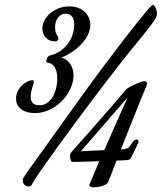

<svg xmlns="http://www.w3.org/2000/svg" viewBox="-20 -780 694 812"><path d="M602.1 -424.8Q602.1 -423.3 601.1 -421.6Q600.1 -419.9 600.1 -418.9Q585.9 -384.3 568.8 -342.3Q554.2 -305.7 534.4 -256.3Q514.6 -207 491.2 -147.9H498Q506.8 -148.9 516.1 -152.3Q525.4 -155.8 530.8 -164.1Q536.6 -172.9 540.5 -178.2Q544.4 -183.6 547.4 -186Q550.3 -188.5 552.5 -189.2Q554.7 -189.9 557.1 -189.9Q563 -189.9 564.5 -186.5Q565.9 -183.1 565.9 -179.2Q565.9 -178.2 557.4 -159.9Q548.8 -141.6 535.2 -115.2Q533.7 -111.3 529.1 -107.2Q524.4 -103 520 -103Q507.3 -102.1 495.8 -101.6Q484.4 -101.1 473.1 -101.1Q463.9 -78.1 455.1 -55.2Q446.3 -32.2 437 -8.8Q433.6 -3.4 426 0.7Q418.5 4.9 409.4 7.3Q400.4 9.8 391.1 11Q381.8 12.2 375 12.2Q367.7 12.2 362.8 9.8Q357.9 7.3 357.9 2Q357.9 0 359.9 -3.9Q369.6 -27.3 379.9 -51Q390.1 -74.7 399.9 -98.1Q371.1 -97.2 350.1 -96.7Q329.1 -96.2 314.9 -95.7Q298.8 -95.2 287.1 -95.2Q281.7 -95.2 278.8 -103.5Q275.9 -111.8 275.9 -123Q275.9 -128.4 278.8 -132.8Q278.8 -132.8 286.9 -142.1Q294.9 -151.4 309.1 -167.2Q323.2 -183.1 341.6 -203.9Q359.9 -224.6 379.9 -247.3Q399.9 -270 420.2 -293.2Q440.4 -316.4 458.3 -337.2Q476.1 -357.9 490.2 -374.5Q504.4 -391.1 512.2 -400.9Q516.1 -405.3 527.3 -411.6Q538.6 -418 551.3 -423.6Q564 -429.2 575.2 -433.1Q586.4 -437 590.8 -437Q595.7 -437 598.9 -433.3Q602.1 -429.7 602.1 -424.8ZM361.8 -674.8Q361.8 -652.8 351.1 -631.6Q340.3 -610.4 322.8 -592Q305.2 -573.7 283.2 -559.3Q261.2 -544.9 238.8 -536.1Q253.9 -532.7 264.2 -523.9Q274.4 -515.1 280.3 -504.2Q286.1 -493.2 288.6 -481.9Q291 -470.7 291 -461.9Q291 -433.6 277.8 -405Q264.6 -376.5 242.4 -353.5Q220.2 -330.6 190.4 -316.2Q160.6 -301.8 127.9 -301.8Q113.3 -301.8 98.9 -304.9Q84.5 -308.1 73.2 -315.4Q62 -322.8 54.9 -334.2Q47.9 -345.7 47.9 -362.8Q47.9 -380.4 55.2 -394.8Q62.5 -409.2 73.5 -419.4Q84.5 -429.7 96.4 -435.3Q108.4 -440.9 118.2 -440.9Q119.6 -440.9 121.3 -439.7Q123 -438.5 123 -437Q123 -432.6 121.1 -425.5Q119.1 -418.5 116.5 -409.7Q113.8 -400.9 111.8 -391.1Q109.9 -381.3 109.9 -372.1Q109.9 -360.8 112.8 -353.5Q115.7 -346.2 120.8 -342Q126 -337.9 132.8 -336.4Q139.6 -335 147.9 -335Q167.5 -335 181.6 -346.2Q195.8 -357.4 204.8 -374Q213.9 -390.6 218 -409.9Q222.2 -429.2 222.2 -444.8Q222.2 -468.8 217.5 -482.4Q212.9 -496.1 206.3 -502.9Q199.7 -509.8 192.9 -512Q186 -514.2 181.2 -515.1Q175.8 -517.1 175.8 -520Q175.8 -525.9 179.4 -534.2Q183.1 -542.5 189 -544.9Q214.4 -550.3 233.9 -563.5Q253.4 -576.7 266.8 -594.7Q280.3 -612.8 287.1 -634Q293.9 -655.3 293.9 -676.8Q293.9 -699.7 283.9 -710.9Q273.9 -722.2 258.8 -722.2Q237.8 -722.2 225.3 -705.6Q212.9 -689 212.9 -665Q212.9 -653.3 215.1 -645.8Q217.3 -638.2 220 -633.1Q222.7 -627.9 224.9 -624.3Q227.1 -620.6 227.1 -617.2Q227.1 -613.3 223.6 -609.1Q220.2 -605 214.8 -605Q188.5 -605 173.8 -620.4Q159.2 -635.7 159.2 -659.2Q159.2 -675.8 167.5 -692.4Q175.8 -709 190.9 -722.4Q206.1 -735.8 227.1 -744.4Q248 -752.9 272.9 -752.9Q295.4 -752.9 312.3 -746.1Q329.1 -739.3 340.1 -728.3Q351.1 -717.3 356.4 -703.4Q361.8 -689.5 361.8 -674.8ZM644 -723.1Q644 -713.9 639.6 -705.6Q635.3 -697.3 627 -685.1Q612.3 -665 595.2 -643.6Q578.1 -622.1 560.5 -600.6Q543 -579.1 525.6 -557.9Q508.3 -536.6 493.2 -517.1Q468.3 -485.4 436.3 -443.8Q404.3 -402.3 369.6 -356.2Q335 -310.1 299.3 -262Q263.7 -213.9 231.2 -169.2Q198.7 -124.5 171.4 -85.7Q144 -46.9 126 -19Q116.7 -2.4 112.8 3.2Q108.9 8.8 102.1 8.8Q92.8 8.8 84.5 2.4Q76.2 -3.9 76.2 -21Q76.2 -22.9 79.8 -28.8Q83.5 -34.7 88.1 -42Q92.8 -49.3 97.9 -56.6Q103 -64 106 -67.9Q129.4 -99.6 163.3 -147.2Q197.3 -194.8 238 -251.7Q278.8 -308.6 324.5 -372.1Q370.1 -435.5 417.7 -499.3Q465.3 -563 512.7 -624.3Q560.1 -685.5 604 -737.8Q605.5 -739.7 608.6 -743.4Q611.8 -747.1 615.7 -750.7Q619.6 -754.4 623 -757.1Q626.5 -759.8 628.9 -759.8Q629.4 -759.8 631.8 -756.8Q634.3 -753.9 637 -748.8Q639.6 -743.7 641.8 -737.1Q644 -730.5 644 -723.1ZM321.8 -140.1Q340.3 -141.1 366.2 -142.6Q392.1 -144 420.9 -145Q436 -179.7 450.2 -211.9Q464.4 -244.1 477.1 -272.7Q489.7 -301.3 500.5 -325.2Q511.2 -349.1 519 -367.2Z"/></svg>

Font: Mervale Script
Style: Regular
Weight: 400
Designer: Astigmatic (AOETI)
Foundry: Astigmatic (AOETI)
Version: Version 1.000